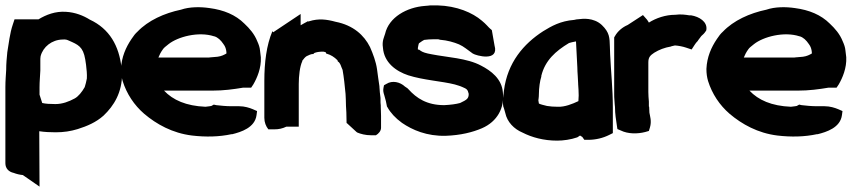

<svg xmlns="http://www.w3.org/2000/svg" viewBox="-21 -509 3174 714"><path d="M-1 98C-1 117 11 130 30 134C40 138 53 141 64 142L126 185L125 -21C144 -18 166 -17 186 -17C216 -17 242 -21 268 -29C303 -40 336 -54 364 -79C403 -116 433 -165 433 -235V-246L432 -249C432 -250 433 -248 431 -256C422 -339 386 -402 313 -436C289 -451 259 -463 225 -465C185 -468 150 -454 122 -437H33L27 -419C15 -384 12 -348 6 -314V-313C4 -293 2 -273 2 -249C1 -229 -1 -210 -1 -185ZM126 -157V-185C126 -207 128 -222 129 -247V-286C129 -289 129 -294 130 -300C139 -335 172 -361 211 -362C225 -363 228 -361 235 -358C269 -343 288 -336 296 -288L299 -268C301 -251 303 -233 302 -217C301 -209 296 -191 294 -185C284 -167 270 -150 257 -143C235 -131 211 -122 185 -122C165 -122 148 -123 136 -126Z M429 -252C429 -236 431 -222 435 -208C450 -160 478 -118 515 -86C561 -47 620 -14 693 -5C744 1 794 0 840 -10H842H843C875 -18 927 -34 933 -81L935 -96L919 -103C907 -108 889 -114 868 -114H839C820 -114 800 -116 783 -118L774 -120L765 -115C764 -115 756 -113 743 -112C671 -115 622 -137 589 -172H768C811 -172 847 -177 883 -183H913L921 -195C935 -219 951 -256 949 -296L946 -321C945 -333 941 -344 936 -355C925 -383 907 -403 888 -421C855 -454 811 -472 758 -479C724 -484 684 -484 652 -473C590 -460 530 -433 490 -391C483 -385 475 -375 468 -364C447 -333 431 -297 429 -253ZM568 -295C572 -305 577 -315 585 -326C589 -332 595 -336 606 -345C640 -372 717 -393 775 -374H776C789 -370 800 -360 810 -345C817 -336 820 -326 821 -315V-310C812 -305 803 -300 788 -298L765 -296H764C759 -295 754 -295 747 -295Z M962 -71C962 -54 968 -39 977 -28H984H999C1016 -28 1029 -31 1044 -38H1090V-197C1090 -226 1094 -262 1103 -281V-282V-283C1108 -290 1114 -297 1119 -300C1124 -303 1137 -308 1140 -308H1144L1148 -312C1156 -315 1165 -317 1181 -317C1182 -317 1185 -316 1190 -315L1192 -310L1195 -309C1209 -305 1222 -297 1234 -285L1235 -281L1236 -280C1240 -278 1244 -272 1247 -264L1248 -261L1253 -249C1258 -221 1261 -191 1264 -160L1265 -139C1265 -123 1266 -107 1267 -91C1267 -75 1268 -58 1268 -44V-52L1305 -18L1308 -16C1320 -11 1338 -6 1359 -6H1370H1377C1387 -12 1396 -22 1396 -34V-78C1396 -91 1395 -102 1395 -111V-115V-117C1394 -123 1394 -130 1394 -138V-143V-145C1392 -158 1391 -171 1390 -186V-187V-188C1387 -206 1384 -231 1381 -252C1377 -280 1366 -309 1355 -334C1333 -378 1293 -415 1227 -428C1194 -437 1164 -441 1129 -430L1126 -429L1124 -430C1114 -425 1106 -420 1097 -415V-457L995 -389L992 -393C970 -341 962 -277 962 -208Z M1403 -332C1407 -276 1452 -244 1497 -229C1553 -211 1623 -207 1670 -195C1682 -191 1691 -189 1695 -187L1696 -186H1697C1716 -178 1718 -176 1722 -160C1722 -142 1715 -138 1690 -126C1676 -122 1654 -119 1631 -118C1566 -118 1528 -144 1498 -177L1496 -179L1494 -181C1492 -182 1490 -184 1485 -187C1467 -204 1438 -211 1416 -197L1407 -192L1405 -182C1403 -172 1405 -164 1408 -155L1414 -133L1418 -113L1420 -110C1431 -90 1449 -70 1474 -52C1512 -26 1566 -2 1637 -4C1692 -6 1736 -17 1771 -32C1829 -57 1856 -109 1849 -166C1845 -216 1805 -246 1768 -265C1716 -293 1640 -296 1585 -307C1562 -311 1550 -315 1542 -321L1538 -324L1533 -325V-331C1534 -335 1535 -344 1537 -348C1543 -353 1556 -361 1558 -361H1559H1560C1568 -362 1578 -363 1591 -363H1607C1607 -363 1610 -363 1613 -362L1615 -361H1617C1642 -359 1667 -352 1686 -344C1704 -336 1717 -324 1737 -310C1749 -302 1836 -278 1818 -340L1808 -397L1801 -403C1797 -406 1786 -420 1771 -432C1736 -462 1678 -487 1606 -489H1581H1579C1574 -488 1569 -488 1559 -487C1492 -482 1425 -445 1411 -383C1408 -372 1399 -357 1403 -332Z M1851 -110H1852C1854 -102 1856 -95 1858 -89C1865 -55 1891 -29 1922 -16C1957 2 2001 14 2051 14C2074 14 2102 10 2125 2L2127 1L2130 -1C2132 -2 2133 -3 2136 -5L2144 0C2145 0 2144 0 2145 1L2152 11H2166C2195 11 2222 4 2244 -7L2258 -14V-110C2258 -177 2251 -242 2248 -306L2247 -335C2246 -369 2246 -388 2217 -416C2186 -445 2143 -439 2135 -438C2127 -438 2118 -436 2114 -435C2063 -431 2030 -412 1999 -393C1926 -346 1866 -276 1853 -172C1851 -153 1847 -132 1851 -111ZM1981 -136C1981 -138 1983 -146 1983 -159C1983 -182 1987 -209 1992 -224V-225V-227C2006 -284 2045 -319 2095 -349C2101 -351 2110 -353 2121 -355C2123 -322 2124 -292 2126 -258C2126 -241 2129 -211 2129 -198V-197V-196C2130 -181 2131 -169 2131 -154L2130 -135V-133C2107 -122 2079 -111 2054 -112H2053C2038 -112 2025 -113 2013 -115C2001 -118 1988 -121 1983 -124C1982 -128 1982 -131 1981 -136Z M2263 -159C2263 -151 2263 -146 2264 -135C2264 -125 2266 -115 2266 -111C2266 -85 2270 -63 2273 -42L2275 -29L2287 -24C2315 -10 2351 -11 2378 -18L2392 -22L2396 -35C2403 -59 2396 -77 2394 -90L2393 -112L2392 -113V-130V-131C2391 -143 2390 -156 2390 -167V-277C2390 -296 2397 -303 2412 -313C2430 -324 2450 -332 2474 -336L2476 -337L2489 -340C2503 -339 2518 -336 2530 -332L2551 -325L2562 -342C2565 -347 2569 -352 2574 -357L2575 -359L2587 -375C2593 -380 2599 -386 2602 -391L2605 -395L2606 -400C2609 -428 2580 -447 2549 -452H2547H2542C2530 -454 2511 -457 2490 -454C2454 -454 2419 -442 2392 -425C2391 -427 2388 -432 2385 -436L2370 -453L2313 -416C2294 -408 2276 -393 2266 -375L2263 -370Z M2606 -252C2606 -236 2608 -222 2612 -208C2627 -160 2655 -118 2692 -86C2738 -47 2797 -14 2870 -5C2921 1 2971 0 3017 -10H3019H3020C3052 -18 3104 -34 3110 -81L3112 -96L3096 -103C3084 -108 3066 -114 3045 -114H3016C2997 -114 2977 -116 2960 -118L2951 -120L2942 -115C2941 -115 2933 -113 2920 -112C2848 -115 2799 -137 2766 -172H2945C2988 -172 3024 -177 3060 -183H3090L3098 -195C3112 -219 3128 -256 3126 -296L3123 -321C3122 -333 3118 -344 3113 -355C3102 -383 3084 -403 3065 -421C3032 -454 2988 -472 2935 -479C2901 -484 2861 -484 2829 -473C2767 -460 2707 -433 2667 -391C2660 -385 2652 -375 2645 -364C2624 -333 2608 -297 2606 -253ZM2745 -295C2749 -305 2754 -315 2762 -326C2766 -332 2772 -336 2783 -345C2817 -372 2894 -393 2952 -374H2953C2966 -370 2977 -360 2987 -345C2994 -336 2997 -326 2998 -315V-310C2989 -305 2980 -300 2965 -298L2942 -296H2941C2936 -295 2931 -295 2924 -295Z"/></svg>

Font: SolarCharger
Style: 1050
Weight: 1000
Designer: Mew Too
Foundry: Cannot Into Space Fonts/KineticPlasma Fonts
Version: Version 1.100